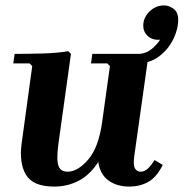

<svg xmlns="http://www.w3.org/2000/svg" viewBox="-20 -679 678 709"><path d="M551 -88 581 -70Q558 -24 527 -7Q496 10 458 10Q411 10 380 -13Q349 -36 343 -81Q312 -33 270.5 -11.5Q229 10 180 10Q102 10 76 -33.5Q50 -77 60 -150L99 -435L89 -445H29L34 -480Q81 -480 136.5 -481.5Q192 -483 232 -490L242 -480L196 -150Q191 -113 192 -89.5Q193 -66 202 -55.5Q211 -45 230 -45Q267 -45 305.5 -89.5Q344 -134 357 -227L386 -435L376 -445H316L321 -480H529L476 -104Q471 -69 478.5 -57Q486 -45 499 -45Q514 -45 526.5 -57Q539 -69 551 -88ZM487 -445 493 -480Q522 -481 546 -503Q570 -525 580 -549H607Q601 -544 589 -538Q577 -532 563 -532Q540 -532 524.5 -547Q509 -562 509 -584Q509 -614 532 -636.5Q555 -659 586 -659Q604 -659 621 -646.5Q638 -634 638 -606Q638 -571 619.5 -533.5Q601 -496 567 -470.5Q533 -445 487 -445Z"/></svg>

Font: Brygada 1918
Style: Italic
Weight: 400
Italic angle: -8°
Designer: Mateusz Machalski | Borys Kosmynka | Przemek Hoffer
Foundry: NIEPODLEGLA 2018
Version: Version 3.006